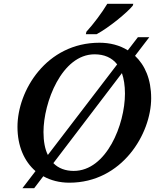

<svg xmlns="http://www.w3.org/2000/svg" viewBox="-20 -951 824 1011"><path d="M432 -771H489C554 -806 650 -885 679 -921L682 -931H545C517 -884 471 -823 435 -784ZM345 11C623 11 776 -247 776 -434C776 -534 743 -608 691 -657L766 -755H706L653 -686C610 -713 559 -726 504 -726C224 -726 72 -474 72 -283C72 -181 108 -101 167 -50L98 40H160L208 -23C247 -1 294 11 345 11ZM209 -256C209 -411 305 -665 478 -665C528 -665 569 -648 597 -612L232 -135C217 -165 209 -206 209 -256ZM638 -458C638 -296 541 -51 368 -51C326 -51 288 -64 261 -92L622 -566C632 -537 638 -501 638 -458Z"/></svg>

Font: Noto Serif Semi
Style: Italic
Weight: 600
Italic angle: -12°
Designer: Monotype Design Team
Foundry: Monotype Imaging Inc.
Version: Version 1.901